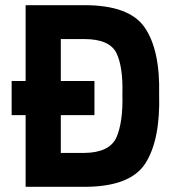

<svg xmlns="http://www.w3.org/2000/svg" viewBox="-20 -722 682 742"><path d="M25 -277H79V0H306Q484 0 542 -91Q600 -182 595 -358Q599 -529 539 -616Q480 -702 306 -702H79V-409H25ZM453 -358Q456 -251 430 -191Q403 -132 306 -131H215V-277H345V-409H215V-571H306Q403 -571 430 -517Q456 -463 453 -358Z"/></svg>

Font: RazerF5
Style: Bold
Weight: 700
Foundry: Razer Inc.
Version: Version 1.000;PS 001.001;hotconv 1.0.56